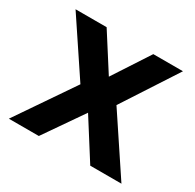

<svg xmlns="http://www.w3.org/2000/svg" viewBox="-123 -668 814 802"><g transform="rotate(30 284.0 -267.5)"><path d="M23.9 -535.2H173.8L285.2 -360.8L398.9 -535.2H542L372.1 -273.9L554.2 0H403.8L285.2 -187L155.8 0H11.2L198.2 -273.9Z"/></g></svg>

Font: Montserrat-Arabic Medium
Style: Regular
Weight: 500
Designer: Mohamed Gaber
Foundry: Kief Type Foundry
Version: Version 5.008;PS 005.008;hotconv 1.0.88;makeotf.lib2.5.64775